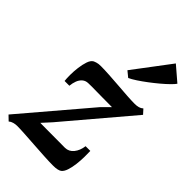

<svg xmlns="http://www.w3.org/2000/svg" viewBox="-270 -950 1050 1050"><g transform="rotate(45 255.0 -424.5)"><path d="M359.5 -443.5Q345.5 -443.5 326.2 -443.8Q307 -444 285.2 -444Q263.5 -444 242.2 -444.5Q221 -445 203.5 -445Q186 -445 175 -444.5Q155 -444 141.5 -432.2Q128 -420.5 121 -402Q114 -383.5 112 -361.5H75Q73 -378.5 73 -406Q73 -433.5 76.8 -463.2Q80.5 -493 88.5 -516.8Q96.5 -540.5 110.5 -549Q116 -552 128 -555.8Q140 -559.5 158 -559.5Q185 -559.5 222.8 -557.2Q260.5 -555 300.5 -551.8Q340.5 -548.5 376.2 -546.2Q412 -544 434.5 -544Q451 -544 463.5 -547.5Q476 -551 486 -560L509.5 -534L189.5 -156.5L143 -105.5Q163 -105.5 187.2 -105.2Q211.5 -105 237.8 -105Q264 -105 289 -104.8Q314 -104.5 335 -104.5Q365 -105 384.5 -129.5Q404 -154 408.5 -190.5H445Q446 -171.5 445.5 -143.5Q445 -115.5 441.5 -86.2Q438 -57 430.2 -33.8Q422.5 -10.5 409.5 -0.5Q403 4.5 390 7.5Q377 10.5 357 10.5Q329 10.5 288.5 8.2Q248 6 205.2 3Q162.5 0 125 -2.2Q87.5 -4.5 65 -4.5Q53 -4.5 39 -0.8Q25 3 15.5 11.5L-12 -15L312.5 -396.5ZM276.5 -646 437.5 -859.5 522 -787Q515 -776.5 497 -758.8Q479 -741 454.2 -720.2Q429.5 -699.5 403 -679.5Q376.5 -659.5 351.8 -643.2Q327 -627 309.5 -619Z"/></g></svg>

Font: Merriweather 36pt
Style: Bold Italic
Weight: 700
Italic angle: -7.8°
Version: Version 2.101